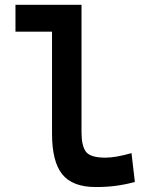

<svg xmlns="http://www.w3.org/2000/svg" viewBox="-20 -752 626 782"><path d="M370.1 9.8Q275.4 9.8 233.6 -42Q191.9 -93.8 191.9 -207.5V-623H43V-732.4H312V-212.4Q312 -158.7 329.8 -134.3Q347.7 -109.9 409.2 -109.9Q451.2 -109.9 515.6 -128.4L529.3 -10.7Q488.8 0 451.2 4.9Q413.6 9.8 370.1 9.8Z"/></svg>

Font: Cascadia Mono NF SemiBold
Style: Regular
Weight: 600
Monospace: yes
Designer: Aaron Bell
Foundry: Saja Typeworks
Version: Version 2404.023; ttfautohint (v1.8.4)